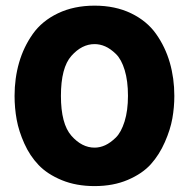

<svg xmlns="http://www.w3.org/2000/svg" viewBox="-20 -625 651 663"><path d="M190.4 -293.9Q190.4 -197.3 226.6 -156.2Q262.7 -115.2 306.6 -115.2Q325.2 -115.2 343.3 -123.5Q361.3 -131.8 379.9 -149.9Q398.4 -168 410.2 -205.6Q421.9 -243.2 421.9 -293.9Q421.9 -345.7 410.6 -382.8Q399.4 -419.9 380.4 -438.5Q361.3 -457 343.3 -464.8Q325.2 -472.7 306.6 -472.7Q262.7 -472.7 226.6 -432.1Q190.4 -391.6 190.4 -293.9ZM30.3 -293.9Q30.3 -354.5 45.9 -408.7Q61.5 -462.9 93.3 -507.8Q125 -552.7 180.2 -579.1Q235.4 -605.5 306.6 -605.5Q377.9 -605.5 432.6 -579.1Q487.3 -552.7 519 -507.8Q550.8 -462.9 566.4 -408.7Q582 -354.5 582 -293.9Q582 -254.9 575.2 -216.3Q568.4 -177.7 549.3 -134.3Q530.3 -90.8 501 -58.1Q471.7 -25.4 421.4 -3.9Q371.1 17.6 306.6 17.6Q243.2 17.6 193.4 -2.9Q143.6 -23.4 113.3 -55.2Q83 -86.9 64 -129.4Q44.9 -171.9 37.6 -211.9Q30.3 -252 30.3 -293.9Z"/></svg>

Font: Gothic A1 Black
Style: Regular
Weight: 900
Version: Version 2.50